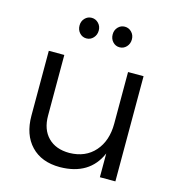

<svg xmlns="http://www.w3.org/2000/svg" viewBox="-109 -831 865 929"><g transform="rotate(15 323.5 -366.0)"><path d="M77.1 -202.1V-526.9H154.8V-223.1Q154.8 -153.8 193.6 -114.5Q232.4 -75.2 300.8 -75.2Q381.3 -76.7 427.7 -129.6Q474.1 -182.6 474.1 -268.1V-526.9H551.8V0H474.1V-119.1Q422.4 1.5 273.9 2.9Q181.6 2.9 129.4 -52Q77.1 -106.9 77.1 -202.1ZM189 -684.1Q189 -705.6 202.9 -720.2Q216.8 -734.9 236.8 -734.9Q256.8 -734.9 271 -720.2Q285.2 -705.6 285.2 -684.1Q285.2 -662.1 271.2 -647Q257.3 -631.8 236.8 -631.8Q216.8 -631.8 202.9 -646.7Q189 -661.6 189 -684.1ZM355 -684.1Q355 -705.6 368.9 -720.2Q382.8 -734.9 402.8 -734.9Q422.9 -734.9 437 -720.2Q451.2 -705.6 451.2 -684.1Q451.2 -662.1 437.3 -647Q423.3 -631.8 402.8 -631.8Q382.8 -631.8 368.9 -646.7Q355 -661.6 355 -684.1Z"/></g></svg>

Font: Montserrat Light
Style: Regular
Weight: 300
Designer: Julieta Ulanovsky
Foundry: Julieta Ulanovsky
Version: Version 1.000;PS 002.000;hotconv 1.0.70;makeotf.lib2.5.58329